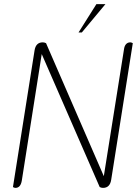

<svg xmlns="http://www.w3.org/2000/svg" viewBox="-20 -910 679 934"><path d="M43 0 148 -664Q154 -704 188 -704Q196 -704 204 -700L485 -53L583 -669Q585 -686 593 -695Q601 -704 614 -704Q619 -704 626 -700L521 -36Q515 4 481 4Q473 4 465 0L183 -647L86 -31Q80 4 55 4Q50 4 43 0ZM449 -890H493L378 -752H362Z"/></svg>

Font: Thasadith
Style: Italic
Weight: 400
Italic angle: -9°
Designer: Cadson Demak Co.,Ltd.
Foundry: Cadson Demak Co.,Ltd.
Version: Version 1.000; ttfautohint (v1.6)